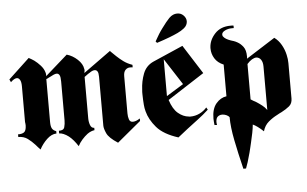

<svg xmlns="http://www.w3.org/2000/svg" viewBox="-60 -825 1836 1147"><g transform="rotate(-5 858.0 -251.0)"><path d="M362 -543Q397 -533 426 -506Q455 -479 459 -449Q460 -447 460 -445V-437Q460 -435 459 -433Q459 -430 458.5 -428Q458 -426 457 -424L622 -543Q623 -541 623 -540L656 -508Q674 -491 695.5 -475Q717 -459 748 -448V-433Q744 -433 740.5 -433.5Q737 -434 733 -434Q716 -434 704.5 -422Q693 -410 693 -385V-161Q693 -142 698.5 -125.5Q704 -109 721 -109Q729 -109 739.5 -112.5Q750 -116 764 -125V-110L622 8Q569 -26 556 -55Q543 -84 543 -101V-394Q543 -417 537 -426.5Q531 -436 520 -436Q513 -436 505 -432.5Q497 -429 489 -423Q485 -421 481.5 -418.5Q478 -416 475 -414Q470 -410 465.5 -407Q461 -404 457 -401V-153Q457 -131 464 -112Q471 -93 488 -93V-79Q479 -78 467.5 -73.5Q456 -69 445 -61Q428 -48 412 -30Q396 -12 386 8Q374 -11 360.5 -27Q347 -43 333 -54Q317 -66 302.5 -72Q288 -78 276 -78V-94Q304 -93 309.5 -112Q315 -131 315 -153V-386Q315 -414 309 -424.5Q303 -435 292 -435Q284 -435 273 -430Q262 -425 251 -419Q250 -418 248.5 -417.5Q247 -417 246 -417Q242 -414 237.5 -412Q233 -410 228 -408V-150Q228 -125 235 -112Q242 -99 260 -93V-79Q230 -78 202.5 -52Q175 -26 157 8Q150 1 143 -7L129 -23Q110 -44 87 -61Q64 -78 31 -78V-94Q52 -93 66 -101.5Q80 -110 81 -142Q81 -147 80.5 -152.5Q80 -158 79 -164V-378Q79 -404 71.5 -416.5Q64 -429 53 -429Q45 -429 35.5 -423.5Q26 -418 16 -408L8 -425L134 -543Q141 -539 149.5 -534.5Q158 -530 166 -524Q185 -510 202.5 -490.5Q220 -471 226 -450Q228 -445 228.5 -441Q229 -437 229 -433V-428Q229 -427 228 -425Z M1055 -535 1165 -362 945 -220Q963 -164 993 -139Q1023 -114 1056 -111Q1059 -110 1061 -110H1067Q1095 -110 1121 -122.5Q1147 -135 1165 -156L1173 -142Q1157 -127 1141 -114Q1125 -101 1108 -88Q1075 -63 1043.5 -39Q1012 -15 984 8Q896 -20 855.5 -67Q815 -114 802 -164Q799 -174 797.5 -184Q796 -194 795 -204Q794 -219 793 -235Q792 -251 792 -268V-281Q792 -288 793 -295Q795 -345 812.5 -390.5Q830 -436 874 -456ZM898 -575Q903 -584 909.5 -595Q916 -606 923 -618Q928 -626 933.5 -634Q939 -642 945 -650Q958 -668 970.5 -683.5Q983 -699 992 -708Q1004 -720 1016 -725Q1028 -730 1039 -730Q1062 -731 1078 -715Q1094 -699 1094 -679Q1094 -668 1088.5 -657Q1083 -646 1071 -637Q1063 -631 1053.5 -625Q1044 -619 1033 -614Q1012 -604 982 -592.5Q952 -581 906 -566ZM937 -465V-244L1039 -307Z M1433 -425 1606 -535Q1631 -517 1647.5 -488Q1664 -459 1671 -427Q1674 -414 1675.5 -401.5Q1677 -389 1677 -377V-165Q1677 -135 1657.5 -119Q1638 -103 1611 -89Q1604 -86 1597.5 -82.5Q1591 -79 1584 -75Q1556 -61 1531 -40Q1506 -19 1496 16Q1478 -1 1461.5 -13Q1445 -25 1433 -30Q1431 -8 1425.5 20Q1420 48 1413 77Q1410 92 1406 106.5Q1402 121 1399 135Q1391 166 1383 191Q1375 216 1370 228H1354Q1331 134 1315 53.5Q1299 -27 1299 -86Q1294 -93 1283 -98.5Q1272 -104 1259 -105H1255Q1241 -105 1230 -96.5Q1219 -88 1218 -65Q1218 -61 1218.5 -56Q1219 -51 1220 -46L1205 -47Q1204 -57 1203 -66.5Q1202 -76 1202 -85Q1202 -144 1228.5 -175.5Q1255 -207 1291 -212V-402Q1255 -417 1238 -445Q1221 -473 1221 -504V-510Q1223 -555 1257.5 -592.5Q1292 -630 1352 -630H1361Q1366 -630 1370 -629V-614H1358Q1336 -614 1317 -604.5Q1298 -595 1298 -581Q1298 -578 1299 -574.5Q1300 -571 1303 -568Q1308 -561 1318.5 -554.5Q1329 -548 1346 -542Q1353 -540 1363.5 -536.5Q1374 -533 1386 -526Q1404 -516 1419 -496Q1434 -476 1434 -439V-432Q1433 -430 1433 -428ZM1449 -171Q1458 -166 1467 -161Q1484 -150 1500 -137.5Q1516 -125 1527 -109V-370Q1527 -396 1516.5 -411Q1506 -426 1489 -427Q1477 -427 1462.5 -418.5Q1448 -410 1433 -393V-181Q1441 -176 1449 -171Z"/></g></svg>

Font: Fette UNZ Fraktur
Style: Regular
Weight: 900
Foundry: UNZ1 Extensions by Catfonts.de
Version: Version 0.000 2012 initial release